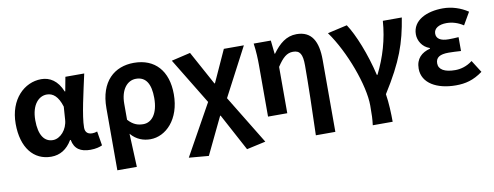

<svg xmlns="http://www.w3.org/2000/svg" viewBox="-64 -903 3716 1445"><g transform="rotate(-10 1793.5 -180.0)"><path d="M266 14C333 14 387 -19 426 -85H431C444 -14 491 14 565 14C607 14 637 5 656 -4L638 -113C625 -108 612 -106 600 -106C569 -106 546 -120 546 -159C546 -248 589 -426 618 -560H474L454 -452H450C415 -539 356 -574 291 -574C162 -574 44 -463 44 -276C44 -93 132 14 266 14ZM300 -107C235 -107 194 -162 194 -277C194 -398 253 -453 312 -453C360 -453 398 -422 423 -341L416 -242C411 -167 356 -107 300 -107Z M737 201H886C882 114 879 36 875 -54C918 -3 972 14 1024 14C1141 14 1255 -97 1255 -289C1255 -468 1160 -574 999 -574C851 -574 737 -479 737 -273ZM991 -107C953 -107 915 -116 875 -161V-283C875 -391 927 -453 994 -453C1070 -453 1105 -394 1105 -287C1105 -165 1053 -107 991 -107Z M1434 214 1570 -69H1574L1726 214L1871 182L1644 -190L1838 -560H1685L1574 -316H1570L1429 -574L1284 -540L1499 -187L1283 201Z M2254 201H2403V-349C2403 -490 2358 -574 2242 -574C2164 -574 2109 -527 2058 -457H2055L2044 -560H1913C1922 -499 1924 -437 1924 -393V0H2071V-354C2114 -420 2147 -448 2193 -448C2246 -448 2265 -418 2265 -331C2265 -193 2260 24 2254 201Z M2689 201H2841C2841 138 2838 57 2827 -12C2970 -238 3014 -370 3045 -560H2900C2890 -419 2851 -289 2790 -167H2785C2747 -331 2682 -492 2627 -574L2477 -540C2595 -377 2696 -102 2696 51C2696 124 2695 153 2689 201Z M3358 14C3431 14 3493 -1 3564 -53L3505 -146C3460 -111 3412 -100 3373 -100C3292 -100 3247 -126 3247 -173C3247 -219 3279 -238 3346 -238C3376 -238 3407 -236 3440 -234V-340C3414 -338 3387 -337 3364 -337C3302 -337 3271 -358 3271 -396C3271 -437 3311 -460 3368 -460C3413 -460 3457 -446 3496 -420L3551 -515C3496 -552 3428 -574 3361 -574C3237 -574 3127 -524 3127 -416C3127 -369 3156 -316 3213 -297V-292C3148 -275 3103 -235 3103 -158C3103 -46 3215 14 3358 14Z"/></g></svg>

Font: Noto Sans CJK SC
Style: Bold
Weight: 700
Designer: Ryoko NISHIZUKA 西塚涼子 (kana, bopomofo & ideographs); Paul D. Hunt (Latin, Greek & Cyrillic); Sandoll Communications 산돌커뮤니
Foundry: Adobe
Version: Version 2.004;hotconv 1.0.118;makeotfexe 2.5.65603